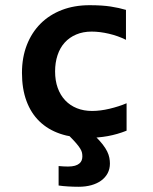

<svg xmlns="http://www.w3.org/2000/svg" viewBox="-20 -524 590 742"><path d="M469.2 -19Q434.1 -4.9 396.5 2Q358.9 8.8 317.9 8.8Q258.8 8.8 211.9 -7.3Q165 -23.4 132.3 -55.2Q99.6 -86.9 82.3 -133.8Q64.9 -180.7 64.9 -242.2Q64.9 -301.8 83.7 -350.1Q102.5 -398.4 136.7 -432.6Q170.9 -466.8 219 -485.4Q267.1 -503.9 326.2 -503.9Q374.5 -503.9 407.5 -498.8Q440.4 -493.7 466.8 -485.8V-370.1Q436.5 -385.3 401.1 -393.6Q365.7 -401.9 334 -401.9Q300.8 -401.9 274.4 -390.6Q248 -379.4 230 -359.4Q211.9 -339.4 202.4 -310.8Q192.9 -282.2 192.9 -248Q192.9 -212.4 203.1 -184.1Q213.4 -155.8 232.2 -136Q251 -116.2 277.3 -105.7Q303.7 -95.2 335.9 -95.2Q351.6 -95.2 368.9 -97.4Q386.2 -99.6 403.6 -103.8Q420.9 -107.9 437.7 -113.3Q454.6 -118.7 469.2 -125ZM206.5 117.7Q217.3 118.7 225.6 119.1Q233.9 119.6 242.7 119.6Q258.8 119.6 269.5 116.5Q280.3 113.3 286.6 107.9Q293 102.5 295.7 95.5Q298.3 88.4 298.3 80.6Q298.3 73.2 296.9 66.2Q295.4 59.1 290 50.3Q284.7 41.5 274.4 29.5Q264.2 17.6 246.6 0H345.7Q364.7 18.6 376.5 33.7Q388.2 48.8 394.3 61.5Q400.4 74.2 402.6 85.7Q404.8 97.2 404.8 107.9Q404.8 128.9 396 145.5Q387.2 162.1 371.1 173.8Q355 185.5 332.8 191.7Q310.5 197.8 283.7 197.8Q263.2 197.8 242.7 196.5Q222.2 195.3 206.5 192.9Z"/></svg>

Font: Code New Roman
Style: Bold
Weight: 700
Monospace: yes
Designer: Sam Radian
Foundry: Code New Roman
Version: Version 1.508 October 19, 2014